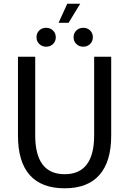

<svg xmlns="http://www.w3.org/2000/svg" viewBox="-20 -1006 697 1036"><path d="M77 0ZM77 -274V-700H170V-276Q170 -66 329 -66Q488 -66 488 -276V-700H580V-274Q580 -134 516.5 -62Q453 10 329 10Q204 10 140.5 -61.5Q77 -133 77 -274ZM343 -986H413L350 -883H296ZM177 -805Q177 -827 191.5 -841.5Q206 -856 229 -856Q251 -856 266 -841.5Q281 -827 281 -805Q281 -783 266 -768.5Q251 -754 229 -754Q207 -754 192 -768.5Q177 -783 177 -805ZM377 -805Q377 -827 392 -841.5Q407 -856 429 -856Q452 -856 466.5 -841.5Q481 -827 481 -805Q481 -783 466 -768.5Q451 -754 429 -754Q407 -754 392 -768.5Q377 -783 377 -805Z"/></svg>

Font: Sarabun
Style: Regular
Weight: 400
Designer: Suppakit Chalermlarp | Katatrad Co.,Ltd.
Foundry: Cadson Demak Co.,Ltd.
Version: Version 1.000; ttfautohint (v1.6)